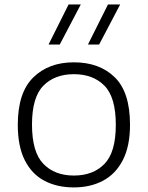

<svg xmlns="http://www.w3.org/2000/svg" viewBox="-20 -828 660 858"><path d="M310 9.5Q235 9.5 178.8 -20Q122.5 -49.5 91 -111.5Q59.5 -173.5 59.5 -270.5Q59.5 -414 128.5 -481.8Q197.5 -549.5 310 -549.5Q424 -549.5 492.5 -483Q561 -416.5 561 -270.5Q561 -175.5 529.2 -113.2Q497.5 -51 441 -20.8Q384.5 9.5 310 9.5ZM310 -43.5Q396 -43.5 446.8 -95.5Q497.5 -147.5 497.5 -270Q497.5 -393.5 446.8 -445Q396 -496.5 310 -496.5Q224.5 -496.5 173.8 -445Q123 -393.5 123 -271.5Q123 -148 173.8 -95.8Q224.5 -43.5 310 -43.5ZM373 -629 462.5 -808H517L423 -629ZM197 -629 286.5 -808H341L247 -629Z"/></svg>

Font: Encode Sans Exp Lt
Style: Regular
Weight: 300
Width: 7
Designer: Multiple Designers
Foundry: Impallari Type
Version: Version 3.002; ttfautohint (v1.8.3) -l 8 -r 50 -G 200 -x 14 